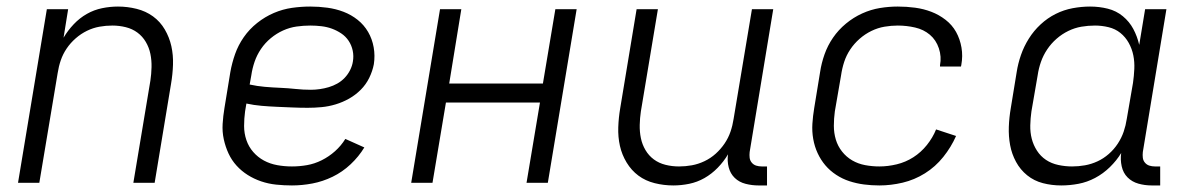

<svg xmlns="http://www.w3.org/2000/svg" viewBox="-20 -558 3640 586"><path d="M35 0 123 -530H188L174 -443Q187 -465 205 -484Q223 -503 245 -515.5Q267 -528 291.5 -533Q316 -538 340 -538Q369 -538 397 -531Q425 -524 447 -508Q469 -492 483 -468Q497 -444 503 -417Q509 -390 508 -360.5Q507 -331 502 -302L452 0H387L439 -312Q442 -332 442.5 -353Q443 -374 439 -393.5Q435 -413 425 -430Q415 -447 399.5 -458.5Q384 -470 364 -475Q344 -480 323 -480Q323 -480 323 -480Q323 -480 323 -480Q303 -480 283.5 -476.5Q264 -473 245.5 -464Q227 -455 211 -441Q195 -427 183.5 -410Q172 -393 165.5 -374Q159 -355 156 -335L100 0Z M871 8Q847 8 823 5.5Q799 3 777 -4.5Q755 -12 736 -24Q717 -36 702 -52.5Q687 -69 677.5 -89.5Q668 -110 663 -133Q658 -156 659.5 -180Q661 -204 665 -228L683 -338Q688 -366 697.5 -393Q707 -420 724 -444.5Q741 -469 765 -488Q789 -507 816 -518.5Q843 -530 871 -534Q899 -538 927 -538Q953 -538 979 -534.5Q1005 -531 1028.5 -522Q1052 -513 1071.5 -497.5Q1091 -482 1103.5 -460.5Q1116 -439 1120.5 -413.5Q1125 -388 1121 -362Q1117 -341 1107 -320.5Q1097 -300 1081 -284Q1065 -268 1045.5 -257Q1026 -246 1004.5 -239.5Q983 -233 961.5 -231Q940 -229 919 -229Q896 -229 872.5 -230Q849 -231 825.5 -232Q802 -233 778.5 -235Q755 -237 732 -242L728 -218Q725 -196 725 -173.5Q725 -151 732 -130.5Q739 -110 753 -94Q767 -78 785.5 -68Q804 -58 826 -54Q848 -50 871 -50Q894 -50 917 -54Q940 -58 962 -69Q984 -80 1002.5 -96.5Q1021 -113 1034 -134L1092 -108Q1075 -80 1050 -56.5Q1025 -33 995 -18.5Q965 -4 933.5 2Q902 8 871 8ZM929 -284Q942 -284 956 -286Q970 -288 983.5 -292Q997 -296 1009.5 -303Q1022 -310 1032 -320.5Q1042 -331 1048.5 -344Q1055 -357 1057 -370Q1060 -387 1056.5 -403.5Q1053 -420 1044 -433.5Q1035 -447 1021.5 -456Q1008 -465 993 -470.5Q978 -476 961 -478Q944 -480 927 -480Q906 -480 885 -477Q864 -474 844 -465Q824 -456 806.5 -441.5Q789 -427 776.5 -408.5Q764 -390 757 -369.5Q750 -349 747 -328L742 -300Q765 -295 788 -293Q811 -291 835 -290Q859 -289 882 -286.5Q905 -284 929 -284Z M1235 0 1323 -530H1388L1351 -303H1637L1675 -530H1740L1652 0H1587L1628 -245H1341L1300 0Z M2035 8Q2006 8 1978 1Q1950 -6 1928.5 -22Q1907 -38 1892.5 -62Q1878 -86 1872 -113Q1866 -140 1867 -169.5Q1868 -199 1873 -228L1923 -530H1988L1936 -218Q1933 -198 1932.5 -177Q1932 -156 1936 -136.5Q1940 -117 1950 -100Q1960 -83 1975.5 -71.5Q1991 -60 2011 -55Q2031 -50 2052 -50Q2052 -50 2052.5 -50Q2053 -50 2053 -50Q2072 -50 2091.5 -53.5Q2111 -57 2130 -66Q2149 -75 2164.5 -89Q2180 -103 2191.5 -120Q2203 -137 2209.5 -156Q2216 -175 2219 -195L2275 -530H2340L2268 -94Q2267 -85 2268 -76.5Q2269 -68 2274.5 -61.5Q2280 -55 2288 -52.5Q2296 -50 2305 -50H2321V8H2295Q2275 8 2255.5 3Q2236 -2 2222.5 -15Q2209 -28 2204 -47.5Q2199 -67 2202 -87Q2189 -65 2170.5 -46Q2152 -27 2130 -14.5Q2108 -2 2083.5 3Q2059 8 2035 8Z M2664 8Q2640 8 2617 5Q2594 2 2572.5 -5Q2551 -12 2532 -24.5Q2513 -37 2499 -53.5Q2485 -70 2475.5 -90.5Q2466 -111 2462 -134Q2458 -157 2459.5 -180.5Q2461 -204 2465 -228L2483 -338Q2487 -365 2496.5 -392Q2506 -419 2522.5 -443Q2539 -467 2562 -486Q2585 -505 2611.5 -517Q2638 -529 2665.5 -533.5Q2693 -538 2720 -538Q2747 -538 2773 -534.5Q2799 -531 2822.5 -522Q2846 -513 2866 -497.5Q2886 -482 2898 -460.5Q2910 -439 2914.5 -413Q2919 -387 2914 -360Q2914 -359 2913.5 -357.5Q2913 -356 2913 -355H2849Q2849 -356 2849 -357Q2849 -358 2849 -359Q2854 -385 2845.5 -410.5Q2837 -436 2818 -452Q2799 -468 2773 -474Q2747 -480 2720 -480Q2700 -480 2679.5 -476.5Q2659 -473 2639.5 -463.5Q2620 -454 2603.5 -439.5Q2587 -425 2575 -407Q2563 -389 2556.5 -369Q2550 -349 2547 -328L2528 -218Q2525 -196 2525 -174Q2525 -152 2531 -132Q2537 -112 2550 -95.5Q2563 -79 2581 -68.5Q2599 -58 2620.5 -54Q2642 -50 2664 -50Q2690 -50 2717 -56.5Q2744 -63 2767.5 -78Q2791 -93 2809 -115.5Q2827 -138 2837 -163L2898 -143Q2883 -109 2859 -79Q2835 -49 2803 -29Q2771 -9 2735 -0.5Q2699 8 2664 8Z M3219 8Q3190 8 3163 1Q3136 -6 3115 -23Q3094 -40 3081 -64Q3068 -88 3063 -115Q3058 -142 3059 -170.5Q3060 -199 3065 -228L3083 -338Q3087 -364 3096 -390Q3105 -416 3120 -440Q3135 -464 3156 -483.5Q3177 -503 3202 -515.5Q3227 -528 3254 -533Q3281 -538 3307 -538Q3335 -538 3361 -531.5Q3387 -525 3407 -508.5Q3427 -492 3439 -469.5Q3451 -447 3457 -421L3475 -530H3540L3468 -94Q3467 -85 3468 -76.5Q3469 -68 3474.5 -61.5Q3480 -55 3488 -52.5Q3496 -50 3505 -50H3521V8H3495Q3474 8 3454.5 2.5Q3435 -3 3421.5 -16.5Q3408 -30 3403.5 -50.5Q3399 -71 3402 -91Q3388 -68 3367.5 -48Q3347 -28 3322.5 -15Q3298 -2 3271.5 3Q3245 8 3219 8ZM3252 -50Q3252 -50 3252 -50Q3252 -50 3252 -50Q3272 -50 3291.5 -53.5Q3311 -57 3329.5 -65.5Q3348 -74 3364 -88Q3380 -102 3391.5 -119.5Q3403 -137 3409.5 -156Q3416 -175 3419 -195L3438 -305Q3441 -326 3442 -347.5Q3443 -369 3439 -389Q3435 -409 3425 -427Q3415 -445 3399.5 -457.5Q3384 -470 3363.5 -475Q3343 -480 3322 -480Q3301 -480 3280.5 -476.5Q3260 -473 3240.5 -463.5Q3221 -454 3204.5 -439.5Q3188 -425 3176 -407Q3164 -389 3157 -369Q3150 -349 3147 -328L3128 -218Q3125 -197 3124.5 -175.5Q3124 -154 3129 -134.5Q3134 -115 3145 -98Q3156 -81 3172.5 -70Q3189 -59 3210 -54.5Q3231 -50 3252 -50Z"/></svg>

Font: Iosevka Curly Light Extended
Style: Italic
Weight: 300
Width: 7
Italic angle: -9°
Monospace: yes
Designer: Belleve Invis
Foundry: Belleve Invis
Version: Version 11.1.0; ttfautohint (v1.8.3)